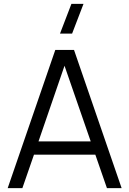

<svg xmlns="http://www.w3.org/2000/svg" viewBox="-20 -980 674 1000"><path d="M355.5 -805H292.5L352 -960H415ZM20 0 268 -720H365.5L613.5 0H537L476.5 -174.5H157L96.5 0ZM180.5 -243.5H452.5L316 -637.5Z"/></svg>

Font: Cns Manrope
Style: Regular
Weight: 400
Designer: Mikhail Sharanda
Foundry: Mikhail Sharanda
Version: Version 4.504